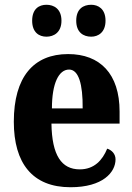

<svg xmlns="http://www.w3.org/2000/svg" viewBox="-20 -776 556 806"><path d="M363 -622C392 -622 423 -640 423 -689C423 -739 392 -756 363 -756C330 -756 300 -739 300 -689C300 -640 330 -622 363 -622ZM175 -622C206 -622 238 -640 238 -689C238 -739 206 -756 175 -756C144 -756 115 -739 115 -689C115 -640 144 -622 175 -622ZM276 10C412 10 465 -53 465 -107C465 -130 449 -146 430 -152C410 -103 375 -65 315 -65C238 -65 198 -124 196 -257H482V-308C482 -466 400 -549 266 -549C121 -549 38 -453 38 -265C38 -91 116 10 276 10ZM327 -321H198C198 -427 227 -484 270 -484C310 -484 328 -423 327 -321Z"/></svg>

Font: Noto Serif Sinhala Condensed ExtraBold
Style: Regular
Weight: 800
Width: 3
Designer: Jelle Bosma - Monotype Design Team
Foundry: Monotype Imaging Inc.
Version: Version 2.007